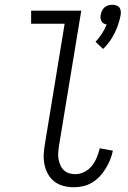

<svg xmlns="http://www.w3.org/2000/svg" viewBox="-20 -780 540 808"><path d="M414 -574 382 -604Q397 -620 409 -638.5Q421 -657 429 -677Q422 -678 416 -681.5Q410 -685 407 -691Q404 -697 403 -704Q402 -711 404 -718Q405 -726 409 -734.5Q413 -743 420 -749Q427 -755 436 -757.5Q445 -760 453 -760Q461 -760 469 -757.5Q477 -755 482 -749Q487 -743 488 -734.5Q489 -726 488 -718Q481 -679 462.5 -641Q444 -603 414 -574ZM291 8Q269 8 247.5 2.5Q226 -3 209.5 -15.5Q193 -28 182.5 -46.5Q172 -65 167.5 -86Q163 -107 164 -129.5Q165 -152 169 -174L252 -680H111V-735H322L228 -165Q226 -151 225 -137Q224 -123 226.5 -110Q229 -97 234 -85Q239 -73 248.5 -64Q258 -55 270.5 -51Q283 -47 297 -47Q316 -47 335 -56.5Q354 -66 367 -82.5Q380 -99 387.5 -118Q395 -137 400 -156L455 -146Q451 -126 443.5 -107.5Q436 -89 425 -71Q414 -53 400 -38Q386 -23 368 -12Q350 -1 330 3.5Q310 8 291 8Z"/></svg>

Font: Iosevka Term Curly Light
Style: Italic
Weight: 300
Italic angle: -9°
Designer: Belleve Invis
Foundry: Belleve Invis
Version: Version 32.3.0